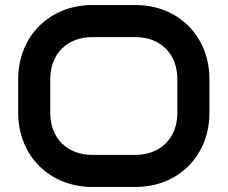

<svg xmlns="http://www.w3.org/2000/svg" viewBox="-20 -730 901 760"><path d="M809 -417C809 -587 685 -710 517 -710H345C177 -710 52 -587 52 -417V-283C52 -113 177 10 345 10H517C685 10 809 -113 809 -283ZM682 -283C682 -183 615 -117 516 -117H345C246 -117 179 -183 179 -283V-417C179 -517 246 -583 345 -583H517C615 -583 682 -517 682 -417Z"/></svg>

Font: Audiowide
Style: Regular
Weight: 400
Designer: Astigmatic (AOETI)
Foundry: Astigmatic (AOETI)
Version: Version 1.002